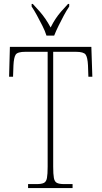

<svg xmlns="http://www.w3.org/2000/svg" viewBox="-20 -951 514 971"><path d="M122 0V-20H165Q190 -20 202 -26Q214 -32 217.5 -51Q221 -70 221 -108V-689H108Q69 -689 59.5 -675Q50 -661 48 -620L46 -563H26L30 -714H442L447 -563H427L425 -620Q423 -661 413 -675Q403 -689 364 -689H249V-108Q249 -70 252.5 -51Q256 -32 268 -26Q280 -20 305 -20H347V0ZM215 -771Q208 -794 194.5 -820.5Q181 -847 167 -873Q153 -899 140 -918V-931H146Q166 -910 181.5 -892Q197 -874 210 -855Q223 -836 236 -812Q248 -836 260.5 -855Q273 -874 288.5 -892Q304 -910 324 -931H330V-918Q317 -899 303 -873Q289 -847 276 -820.5Q263 -794 254 -771Z"/></svg>

Font: Noto Serif Khmer Condensed Thin
Style: Regular
Weight: 250
Width: 3
Designer: Danh Hong and the Monotype Design Team
Foundry: Monotype Imaging Inc.
Version: Version 2.004